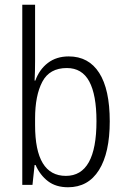

<svg xmlns="http://www.w3.org/2000/svg" viewBox="-20 -780 530 810"><path d="M128 -523Q128 -503 127.5 -481Q127 -459 126 -440H129Q146 -487 182 -514.5Q218 -542 270 -542Q354 -542 398.5 -472.5Q443 -403 443 -268Q443 -135 397.5 -62.5Q352 10 267 10Q216 10 182.5 -15.5Q149 -41 130 -84H126L117 0H74V-760H128ZM262 -493Q189 -493 158.5 -435Q128 -377 128 -280V-252Q128 -38 258 -38Q387 -38 387 -269Q387 -380 356.5 -436.5Q326 -493 262 -493Z"/></svg>

Font: Noto Sans Condensed Light
Style: Regular
Weight: 300
Width: 3
Designer: Monotype Design Team
Foundry: Monotype Imaging Inc.
Version: Version 2.013; ttfautohint (v1.8.4.7-5d5b)